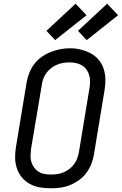

<svg xmlns="http://www.w3.org/2000/svg" viewBox="-20 -1006 656 1034"><path d="M253 8Q223 8 194 3Q165 -2 140.5 -15.5Q116 -29 98 -50.5Q80 -72 71 -99Q62 -126 61.5 -155.5Q61 -185 66 -215L123 -560Q127 -586 137 -611.5Q147 -637 163.5 -659.5Q180 -682 203 -698.5Q226 -715 252 -725.5Q278 -736 304 -741Q330 -746 357 -746Q387 -746 415 -739Q443 -732 468 -719Q493 -706 511 -684.5Q529 -663 538 -636Q547 -609 547.5 -579.5Q548 -550 543 -520L486 -175Q482 -149 472 -123.5Q462 -98 445.5 -75.5Q429 -53 406 -36.5Q383 -20 357.5 -9.5Q332 1 305.5 4.5Q279 8 253 8ZM254 -66Q272 -66 289 -68.5Q306 -71 322.5 -78Q339 -85 353.5 -96Q368 -107 379 -122Q390 -137 396 -153.5Q402 -170 405 -187L462 -532Q465 -550 465 -568Q465 -586 460 -602.5Q455 -619 445 -632.5Q435 -646 420.5 -654.5Q406 -663 388.5 -666.5Q371 -670 353 -670Q336 -670 319 -667Q302 -664 285.5 -657Q269 -650 254.5 -638.5Q240 -627 229.5 -612.5Q219 -598 213 -581.5Q207 -565 205 -548L147 -203Q145 -185 144.5 -167Q144 -149 149 -133Q154 -117 164 -103.5Q174 -90 188 -81Q202 -72 219 -69Q236 -66 254 -66ZM447 -790 400 -840 557 -986 616 -924ZM277 -790 230 -840 387 -986 446 -924Z"/></svg>

Font: Iosevka Slab Extended Oblique
Style: Regular
Weight: 400
Width: 7
Italic angle: -9°
Monospace: yes
Designer: Belleve Invis
Foundry: Belleve Invis
Version: Version 11.1.0; ttfautohint (v1.8.3)